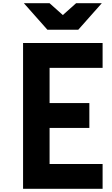

<svg xmlns="http://www.w3.org/2000/svg" viewBox="-20 -1187 707 1207"><path d="M472 -1000H278L130.2 -1166.7H291.7L375 -1092.4L458.3 -1166.7H619.8ZM125 -916.7H625V-760.4H291.7V-539.1H541.7V-382.8H291.7V-156.2H625V0H125Z"/></svg>

Font: Monoid
Style: Bold
Weight: 700
Width: 4
Designer: Andreas Larsen (@larsenwork)
Version: Version 0.61